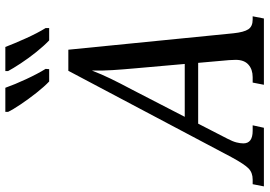

<svg xmlns="http://www.w3.org/2000/svg" viewBox="-208 -822 984 701"><g transform="rotate(-90 283.5 -472.0)"><path d="M-47 0 -39 -41H-22Q3 -41 18.5 -56Q34 -71 60 -119L375 -714H452L512 -111Q516 -73 526.5 -57Q537 -41 562 -41H574L566 0H324L332 -41H352Q380 -41 397.5 -56.5Q415 -72 415 -103Q415 -115 414 -127L404 -240H182L127 -133Q117 -114 113.5 -100Q110 -86 110 -75Q110 -41 156 -41H176L167 0ZM305 -479 207 -289H400L384 -470Q380 -514 377.5 -553Q375 -592 376 -628Q362 -592 346 -559Q330 -526 305 -479ZM486 -784Q467 -802 444 -830.5Q421 -859 402 -888Q383 -917 374 -934V-944H462Q475 -910 494 -868Q513 -826 531 -797V-784ZM336 -784Q317 -802 294.5 -830.5Q272 -859 252.5 -888Q233 -917 225 -934V-944H313Q325 -910 344.5 -868Q364 -826 382 -797L381 -784Z"/></g></svg>

Font: Noto Serif Condensed
Style: Italic
Weight: 400
Width: 3
Italic angle: -12°
Designer: Monotype Design Team
Foundry: Monotype Imaging Inc.
Version: Version 2.014; ttfautohint (v1.8.4.7-5d5b)